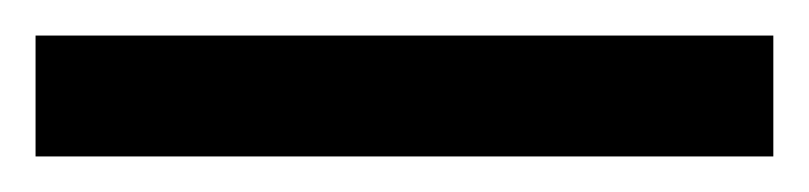

<svg xmlns="http://www.w3.org/2000/svg" viewBox="-22 70 455 108"><path d="M-2 90H413V158H-2Z"/></svg>

Font: hexusinhala05
Style: Book
Weight: 400
Designer: Jelle Bosma - Monotype Design Team
Foundry: Monotype Imaging Inc.
Version: Version 2.003